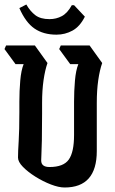

<svg xmlns="http://www.w3.org/2000/svg" viewBox="-20 -841 509 853"><path d="M267 -8Q241 -8 206 -21.5Q171 -35 137.5 -56Q104 -77 82 -99.5Q60 -122 60 -141Q60 -167 63 -214Q66 -261 66 -343V-389Q66 -437 70 -483Q74 -529 85 -556H49L0 -623L7 -639H135L191 -561Q180 -530 173.5 -485Q167 -440 167 -384V-336Q167 -260 166 -218Q165 -176 164 -156Q163 -136 163 -128Q163 -99 200 -99Q262 -99 285.5 -132Q309 -165 309 -241V-389Q309 -437 313 -483Q317 -529 328 -556H292L243 -623L250 -639H378L434 -561Q423 -530 416.5 -485Q410 -440 410 -384V-170Q410 -8 267 -8ZM231 -687Q173 -687 133.5 -714Q94 -741 66 -805L97 -821Q114 -791 137 -773.5Q160 -756 200 -756Q230 -756 255 -769.5Q280 -783 299 -818H309L357 -767Q335 -723 302 -705Q269 -687 231 -687Z"/></svg>

Font: Jaini Purva
Style: Regular
Weight: 400
Designer: Maithili Shingre, Girish Dalvi (Devanagari), Taresh Vohra (Latin)
Foundry: Ek Type
Version: Version 2.000; ttfautohint (v1.8.4.7-5d5b)